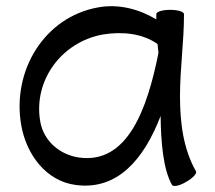

<svg xmlns="http://www.w3.org/2000/svg" viewBox="-20 -579 698 624"><path d="M617 -22C575 -96 565 -182 565 -267C565 -356 578 -444 578 -533C578 -541 558 -547 533 -547C508 -547 488 -541 488 -533C488 -528 488 -522 488 -516C431 -550 365 -567 299 -555C125 -524 18 -350 49 -172C66 -76 130 9 225 22C362 41 448 -62 502 -202C503 -118 510 -29 539 22C543 29 564 25 585 12C607 0 621 -16 617 -22ZM237 -67C174 -76 122 -121 111 -183C87 -317 180 -443 315 -467C377 -477 442 -471 492 -436C493 -426 494 -417 495 -407C459 -226 395 -45 237 -67Z"/></svg>

Font: Nupuram
Style: Regular
Weight: 400
Designer: Santhosh Thottingal (santhosh.thottingal@gmail.com)
Foundry: SMC
Version: Version 1.000